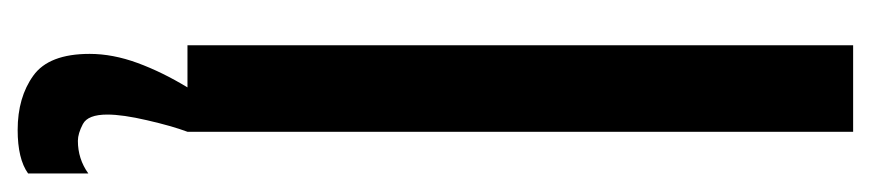

<svg xmlns="http://www.w3.org/2000/svg" viewBox="-395 -380 962 212"><g transform="rotate(90 86.0 -274.0)"><path d="M30 0V-735H125.5V0ZM123.5 187.5Q87.5 187.5 63.5 170.2Q39.5 153 39.5 108Q39.5 82.5 49.5 55.2Q59.5 28 76.5 0H125.5Q119 17.5 112.8 44.5Q106.5 71.5 106.5 88.5Q106.5 110 117 115.5Q127.5 121 135.5 121Q155.5 121 171.5 109.5V176Q155.5 187.5 123.5 187.5Z"/></g></svg>

Font: League Gothic SemiCondensed
Style: Regular
Weight: 400
Width: 4
Designer: The League of Moveable Type
Version: Version 2.001